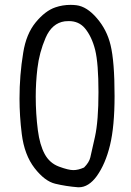

<svg xmlns="http://www.w3.org/2000/svg" viewBox="-20 -773 540 792"><path d="M305.2 -0.5Q345.7 -0.5 379.4 -46.9Q415 -96.7 433.8 -174.1Q452.6 -251.5 452.6 -377Q452.6 -519.5 436 -587.4Q420.9 -650.4 379.4 -698.2Q338.4 -746.1 294.9 -751.5Q282.2 -752.9 271 -752.9Q238.3 -752.9 208.5 -742.7Q166.5 -728.5 127.2 -680.7Q87.9 -632.8 75.7 -555.2Q60.5 -463.4 60.5 -366.2Q60.5 -294.4 69.8 -220.2Q80.6 -133.8 122.6 -79.6Q164.6 -25.4 208 -15.1Q252.4 -4.4 302.2 -0.5Q303.7 -0.5 305.2 -0.5ZM136.2 -235.4Q127.4 -303.7 127.4 -374.5Q127.4 -432.1 134.3 -490.7Q142.1 -556.6 168 -616.7Q194.3 -677.7 247.1 -685.1Q255.9 -686 264.2 -686Q304.7 -686 329.6 -657.2Q358.4 -623 372.6 -566.9Q386.2 -511.2 386.2 -392.6Q386.2 -273.9 371.6 -208L352.5 -123.5Q347.7 -103 326.7 -82Q302.7 -71.3 282.5 -71.3Q262.2 -71.3 223.4 -85.7Q184.6 -100.1 164.3 -137.7Q144 -175.3 136.2 -235.4Z"/></svg>

Font: Bakudai
Style: Light
Weight: 300
Version: Version 1.48